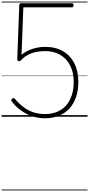

<svg xmlns="http://www.w3.org/2000/svg" viewBox="-20 -1435 1096 2360"><path d="M531 19Q479 19 426 8Q373 -3 321.5 -27.5Q270 -52 221 -90Q172 -128 128 -183Q120 -194 118.5 -202.5Q117 -211 129 -221Q139 -230 147 -230Q155 -230 164 -219Q220 -153 279 -111.5Q338 -70 401 -51.5Q464 -33 532 -33Q616 -33 682 -60.5Q748 -88 793 -139.5Q838 -191 862 -264Q886 -337 886 -429Q886 -515 861 -585.5Q836 -656 789.5 -705.5Q743 -755 678.5 -781Q614 -807 534 -807Q474 -807 420 -795.5Q366 -784 319.5 -758.5Q273 -733 236 -692Q227 -683 216.5 -683Q206 -683 199 -689Q192 -695 192 -704L217 -1376Q217 -1386 223.5 -1390.5Q230 -1395 242 -1395H866Q874 -1395 879 -1390Q884 -1385 884 -1371Q884 -1358 879.5 -1351.5Q875 -1345 866 -1345H267L245 -761Q280 -792 326 -813.5Q372 -835 425.5 -847Q479 -859 534 -859Q663 -859 754.5 -805.5Q846 -752 894.5 -655.5Q943 -559 943 -429Q943 -324 914.5 -241.5Q886 -159 832 -100.5Q778 -42 702 -11.5Q626 19 531 19ZM0 895H1056V905H0ZM0 -20H1056V0H0ZM0 -505H1056V-500H0ZM0 -1415H1056V-1405H0Z"/></svg>

Font: Playwrite BE WAL Guides
Style: Regular
Weight: 400
Designer: Veronika Burian, José Scaglione
Foundry: TypeTogether
Version: Version 1.003